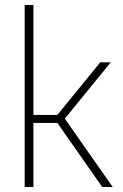

<svg xmlns="http://www.w3.org/2000/svg" viewBox="-20 -750 495 770"><path d="M79 -730H114V-289H210L382 -500H424L240 -274L432 0H390L210 -257H114V0H79Z"/></svg>

Font: Cairo ExtraLight
Style: Regular
Weight: 275
Designer: Mohamed Gaber, Accademia di Belle Arti di Urbino and others
Foundry: Kief Type Foundry, Accademia di Belle Arti di Urbino and others
Version: Version 3.011